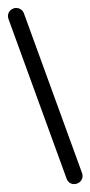

<svg xmlns="http://www.w3.org/2000/svg" viewBox="-169 -863 412 876"><g transform="rotate(-20 37.5 -425.0)"><path d="M0 -38H75V-813H0ZM38 -75Q21 -75 10.5 -64Q0 -53 0 -38Q0 -21 10.5 -10.5Q21 0 38 0Q53 0 64 -10.5Q75 -21 75 -38Q75 -53 64 -64Q53 -75 38 -75ZM38 -850Q21 -850 10.5 -839Q0 -828 0 -813Q0 -796 10.5 -785.5Q21 -775 38 -775Q53 -775 64 -785.5Q75 -796 75 -813Q75 -828 64 -839Q53 -850 38 -850Z"/></g></svg>

Font: Wavefont Medium
Style: Regular
Weight: 500
Version: Version 3.004;gftools[0.9.33]